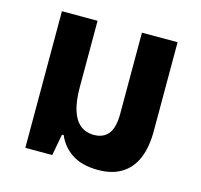

<svg xmlns="http://www.w3.org/2000/svg" viewBox="-86 -641 777 744"><g transform="rotate(15 302.0 -269.0)"><path d="M368 10Q302 10 262 -17Q222 -44 205 -86H198L182 0H74V-548H217V-283Q217 -226 228.5 -189.5Q240 -153 262.5 -135Q285 -117 317 -117Q355 -117 375 -142Q395 -167 395 -223V-548H538V-191Q538 -126 519 -81.5Q500 -37 462 -13.5Q424 10 368 10Z"/></g></svg>

Font: Noto Sans Thai SemiCondensed
Style: Bold
Weight: 700
Width: 4
Designer: Monotype Design Team
Foundry: Monotype Imaging Inc.
Version: Version 2.001